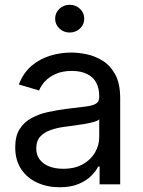

<svg xmlns="http://www.w3.org/2000/svg" viewBox="-20 -769 597 801"><path d="M228.5 12.2Q177.2 12.2 135 -7.1Q92.8 -26.4 68.1 -63.7Q43.5 -101.1 43.5 -154.3Q43.5 -201.2 61.8 -230.2Q80.1 -259.3 110.8 -276.1Q141.6 -293 179.2 -301.3Q216.8 -309.6 254.9 -314.5Q303.7 -320.8 334.2 -324.2Q364.7 -327.6 379.4 -335.9Q394 -344.2 394 -364.3V-367.2Q394 -400.9 381.3 -424.3Q368.7 -447.8 343 -460.4Q317.4 -473.1 279.8 -473.1Q241.2 -473.1 213.4 -460.9Q185.5 -448.7 168.2 -430.2Q150.9 -411.6 143.1 -391.6L58.6 -416.5Q77.6 -465.8 112.3 -494.9Q147 -523.9 190.2 -536.9Q233.4 -549.8 277.3 -549.8Q306.6 -549.8 341.8 -542.5Q377 -535.2 408.7 -515.4Q440.4 -495.6 460.9 -458Q481.4 -420.4 481.4 -359.4V0H395.5V-74.2H389.6Q380.4 -55.2 360.4 -35.2Q340.3 -15.1 307.9 -1.5Q275.4 12.2 228.5 12.2ZM243.7 -64.9Q292.5 -64.9 325.9 -84Q359.4 -103 376.7 -133.3Q394 -163.6 394 -197.3V-271.5Q388.7 -265.1 371.1 -260.3Q353.5 -255.4 330.8 -251.5Q308.1 -247.6 286.4 -244.9Q264.6 -242.2 251 -240.2Q219.7 -236.3 192.1 -226.8Q164.6 -217.3 147.9 -199.2Q131.3 -181.2 131.3 -149.9Q131.3 -122.1 145.8 -103.3Q160.2 -84.5 185.5 -74.7Q210.9 -64.9 243.7 -64.9ZM270.5 -633.3Q245.6 -633.3 227.8 -650.1Q210 -667 210 -690.9Q210 -715.3 227.8 -732.2Q245.6 -749 270.5 -749Q295.9 -749 313.7 -732.2Q331.5 -715.3 331.5 -690.9Q331.5 -667 313.7 -650.1Q295.9 -633.3 270.5 -633.3Z"/></svg>

Font: Inter 16pt
Style: Regular
Weight: 400
Version: Version 4.001;git-66647c0bb